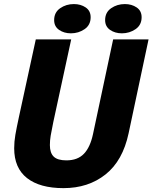

<svg xmlns="http://www.w3.org/2000/svg" viewBox="-20 -936 769 968"><path d="M628.5 -264.5Q599 -125.5 512 -56.5Q425 12.5 300 12.5Q181 12.5 116.2 -38.2Q51.5 -89 51.5 -188.5Q51.5 -222 57.5 -256.5Q63.5 -291 75.5 -346.5L160.5 -737.5H339L248.5 -319.5Q239.5 -276 235.5 -252Q231.5 -228 231.5 -204.5Q231.5 -165 251 -146.2Q270.5 -127.5 314.5 -127.5Q371.5 -127.5 403.2 -160.8Q435 -194 449 -260.5L550.5 -737.5H729ZM337.5 -768Q303 -768 278 -785.2Q253 -802.5 253 -834.5Q253 -873.5 283.2 -894.5Q313.5 -915.5 352.5 -915.5Q387 -915.5 412 -898.5Q437 -881.5 437 -849Q437 -810 406.5 -789Q376 -768 337.5 -768ZM594.5 -768Q560 -768 535 -785.2Q510 -802.5 510 -834.5Q510 -873.5 540.2 -894.5Q570.5 -915.5 609.5 -915.5Q644 -915.5 669 -898.5Q694 -881.5 694 -849Q694 -810 663.5 -789Q633 -768 594.5 -768Z"/></svg>

Font: Epilogue ExtraBold
Style: Italic
Weight: 800
Italic angle: -12°
Designer: Tyler Finck
Foundry: Etcetera Type Co
Version: Version 2.111; ttfautohint (v1.8.3)